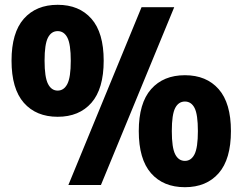

<svg xmlns="http://www.w3.org/2000/svg" viewBox="-20 -770 1009 799"><path d="M28 -517.5Q28 -634 79.2 -692Q130.5 -750 220 -750Q309.5 -750 360.5 -692Q411.5 -634 411.5 -517.5Q411.5 -400.5 360.5 -342.2Q309.5 -284 220 -284Q130.5 -284 79.2 -342.2Q28 -400.5 28 -517.5ZM264.5 0 569 -740H705L400 0ZM274.5 -517Q274.5 -586 260.5 -613.2Q246.5 -640.5 220 -640.5Q193.5 -640.5 179.5 -613.2Q165.5 -586 165.5 -517.5Q165.5 -448.5 179.8 -420.8Q194 -393 220 -393Q246 -393 260.2 -420.5Q274.5 -448 274.5 -517ZM557.5 -224.5Q557.5 -341 608.8 -399Q660 -457 749.5 -457Q839 -457 890 -399Q941 -341 941 -224.5Q941 -107.5 890 -49.2Q839 9 749.5 9Q659.5 9 608.5 -49.2Q557.5 -107.5 557.5 -224.5ZM803.5 -224.5Q803.5 -293.5 789.8 -320.5Q776 -347.5 749.5 -347.5Q723 -347.5 709 -320.5Q695 -293.5 695 -224.5Q695 -155.5 709 -128Q723 -100.5 749.5 -100.5Q775.5 -100.5 789.5 -128Q803.5 -155.5 803.5 -224.5Z"/></svg>

Font: Encode Sans Condensed ExtraBold
Style: Regular
Weight: 800
Width: 3
Designer: Multiple Designers
Foundry: Impallari Type
Version: Version 2.000